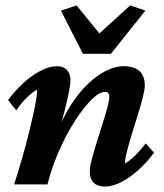

<svg xmlns="http://www.w3.org/2000/svg" viewBox="-20 -681 607 709"><path d="M368.2 7.8Q340.8 7.8 326.2 -5.9Q311.5 -19.5 311.5 -47.9Q311.5 -63.5 318.8 -91.8Q326.2 -120.1 336.9 -154.8Q347.7 -189.5 358.4 -223.1Q369.1 -256.8 376.5 -284.2Q383.8 -311.5 383.8 -323.2Q383.8 -341.8 367.2 -341.8Q350.6 -341.8 328.6 -322.8Q306.6 -303.7 281.2 -270Q255.9 -236.3 231.9 -192.9Q208 -149.4 188 -100.1Q168 -50.8 155.3 0H32.2Q45.9 -42 60.5 -92.8Q75.2 -143.6 87.9 -194.8Q100.6 -246.1 108.9 -287.6Q117.2 -329.1 117.2 -350.6Q97.7 -338.9 78.6 -320.3Q59.6 -301.8 40 -273.4L9.8 -311.5Q34.2 -344.7 65.4 -373.5Q96.7 -402.3 129.4 -419.4Q162.1 -436.5 190.4 -436.5Q213.9 -436.5 227.1 -422.9Q240.2 -409.2 240.2 -383.8Q240.2 -370.1 233.9 -337.9Q227.5 -305.7 214.8 -257.3Q202.1 -209 181.6 -144.5H173.8Q195.3 -211.9 225.6 -266.1Q255.9 -320.3 292 -358.4Q328.1 -396.5 365.7 -416.5Q403.3 -436.5 437.5 -436.5Q473.6 -436.5 494.1 -419.4Q514.6 -402.3 514.6 -365.2Q514.6 -350.6 507.3 -321.3Q500 -292 488.8 -256.8Q477.5 -221.7 466.8 -186Q456.1 -150.4 448.7 -121.6Q441.4 -92.8 441.4 -77.1Q460.9 -88.9 480 -107.9Q499 -127 518.6 -151.4L548.8 -117.2Q524.4 -84 493.2 -55.2Q461.9 -26.4 429.2 -9.3Q396.5 7.8 368.2 7.8ZM205.1 -641.6 262.7 -661.1 374 -524.4H310.5L460.9 -661.1L516.6 -641.6L389.6 -482.4H286.1Z"/></svg>

Font: Crimson Pro
Style: Bold Italic
Weight: 700
Italic angle: -12°
Designer: Jacques Le Bailly
Foundry: Baron von Fonthausen
Version: Version 1.003